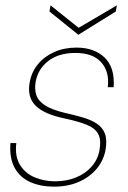

<svg xmlns="http://www.w3.org/2000/svg" viewBox="-20 -686 480 718"><path d="M182 12Q132 12 93.5 -5Q55 -22 35 -58Q15 -94 19 -151H41Q35 -101 55 -69Q75 -37 110.5 -22.5Q146 -8 186 -8Q229 -8 264.5 -22.5Q300 -37 323 -63.5Q346 -90 352 -124Q359 -164 347 -185.5Q335 -207 304 -219.5Q273 -232 222 -243Q183 -251 156 -263Q129 -275 113 -291Q97 -307 91.5 -328.5Q86 -350 91 -378Q98 -417 122 -446Q146 -475 183 -491.5Q220 -508 266 -508Q332 -508 371 -471Q410 -434 405 -360H383Q390 -417 359 -452.5Q328 -488 262 -488Q199 -488 160 -457.5Q121 -427 113 -378Q109 -353 115.5 -331.5Q122 -310 147 -293Q172 -276 222 -264Q258 -256 289 -247Q320 -238 341.5 -224Q363 -210 372 -187Q381 -164 375 -127Q368 -87 342 -55.5Q316 -24 275 -6Q234 12 182 12ZM417 -666 413 -643 273 -556 165 -643 169 -666 274 -582Z"/></svg>

Font: DM Sans 28pt Thin
Style: Italic
Weight: 250
Italic angle: -10°
Version: Version 4.004;gftools[0.9.30]